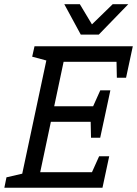

<svg xmlns="http://www.w3.org/2000/svg" viewBox="-62 -885 646 905"><path d="M170.7 -667H564L546.5 -593.7H237.8L193.5 -384.2H442.2L426.3 -310.8H177.8L127.5 -73.3H435.2L421 0H28.7ZM100.7 -667H180.7L170.2 -596.2L89.7 -617.8ZM-41.5 0 -31.5 -49.2 58.7 -70 38.5 0ZM452.7 -148.3 421 0H338.5L405.2 -148.3ZM532.2 -518.7H488.8L485.7 -667H564ZM458.2 -459.2 426.5 -310.8H344L410.7 -459.2ZM410.3 -235.8H367L363.8 -384.2H442.2ZM322 -722 469.3 -865.3H542.7L403.7 -722ZM400.3 -722H318.7L241 -865.3H314.3Z"/></svg>

Font: Epunda Slab Light
Style: Italic
Weight: 300
Italic angle: -12°
Designer: Simon Atzbach
Foundry: typofactur
Version: Version 1.102